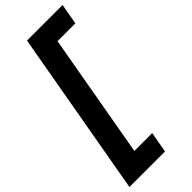

<svg xmlns="http://www.w3.org/2000/svg" viewBox="-336 -783 1080 1080"><g transform="rotate(-45 204.0 -243.0)"><path d="M258 252 280 128H138L269 -614H411L433 -738H150L-25 252Z"/></g></svg>

Font: Celebes ExtraBold
Style: Italic
Weight: 800
Italic angle: -10°
Designer: Anugrah Pasau
Foundry: Lafontype
Version: Version 1.000